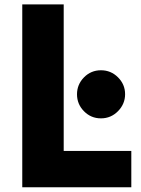

<svg xmlns="http://www.w3.org/2000/svg" viewBox="-20 -792 620 846"><path d="M78.1 33.2V-772.5H260.7V-127H558.6V33.2ZM350.1 -301.8Q319.3 -333 319.3 -376.5Q319.3 -419.9 350.1 -451.2Q380.9 -482.4 424.8 -482.4Q468.8 -482.4 500 -451.2Q531.2 -419.9 531.2 -377Q531.2 -334 500 -302.2Q468.8 -270.5 424.8 -270.5Q380.9 -270.5 350.1 -301.8Z"/></svg>

Font: GenEi M Gothic v2 Heavy
Style: Regular
Weight: 800
Version: Version 2.0